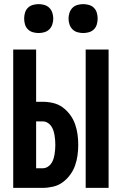

<svg xmlns="http://www.w3.org/2000/svg" viewBox="-20 -910 590 930"><path d="M395 0V-670H506V0ZM44 0V-670H155V-417H187Q212 -417 237.5 -411Q263 -405 283.5 -390Q304 -375 319.5 -354Q335 -333 343.5 -309Q352 -285 355.5 -259.5Q359 -234 359 -209Q359 -183 355.5 -157.5Q352 -132 343.5 -108Q335 -84 319.5 -63Q304 -42 283.5 -27Q263 -12 237.5 -6Q212 0 187 0ZM187 -95Q199 -95 209.5 -101Q220 -107 227 -116.5Q234 -126 238 -137.5Q242 -149 244 -161Q246 -173 247 -185Q248 -197 248 -209Q248 -220 247 -232Q246 -244 244 -256Q242 -268 238 -279.5Q234 -291 227 -300.5Q220 -310 209.5 -316Q199 -322 187 -322H155V-95ZM383 -750Q369 -750 355 -754Q341 -758 331 -768Q321 -778 316.5 -792Q312 -806 312 -820Q312 -834 316.5 -848Q321 -862 331 -872Q341 -882 355 -886Q369 -890 383 -890Q397 -890 411 -886Q425 -882 435 -872Q445 -862 449 -848Q453 -834 453 -820Q453 -806 449 -792Q445 -778 435 -768Q425 -758 411 -754Q397 -750 383 -750ZM167 -750Q153 -750 139 -754Q125 -758 115 -768Q105 -778 101 -792Q97 -806 97 -820Q97 -834 101 -848Q105 -862 115 -872Q125 -882 139 -886Q153 -890 167 -890Q181 -890 195 -886Q209 -882 219 -872Q229 -862 233.5 -848Q238 -834 238 -820Q238 -806 233.5 -792Q229 -778 219 -768Q209 -758 195 -754Q181 -750 167 -750Z"/></svg>

Font: Lode
Style: Bold
Weight: 700
Monospace: yes
Designer: Belleve Invis
Foundry: Belleve Invis
Version: Version 29.2.0; ttfautohint (v1.8.3)